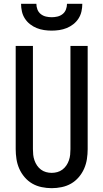

<svg xmlns="http://www.w3.org/2000/svg" viewBox="-20 -975 540 1003"><path d="M250 8Q224 8 197.5 2.5Q171 -3 148.5 -16Q126 -29 108.5 -49.5Q91 -70 80.5 -94Q70 -118 66 -144Q62 -170 62 -196V-735H152V-196Q152 -181 153.5 -166.5Q155 -152 160 -137.5Q165 -123 173.5 -110.5Q182 -98 194 -89Q206 -80 220.5 -76Q235 -72 250 -72Q265 -72 279.5 -76Q294 -80 306 -89Q318 -98 326.5 -110.5Q335 -123 340 -137.5Q345 -152 346.5 -166.5Q348 -181 348 -196V-735H438V-196Q438 -170 434 -144Q430 -118 419.5 -94Q409 -70 391.5 -49.5Q374 -29 351.5 -16Q329 -3 302.5 2.5Q276 8 250 8ZM250 -815Q230 -815 210 -818Q190 -821 171.5 -828.5Q153 -836 137 -848.5Q121 -861 110 -878Q99 -895 94.5 -915Q90 -935 90 -955H170Q170 -940 175.5 -925.5Q181 -911 193 -901.5Q205 -892 220 -888.5Q235 -885 250 -885Q265 -885 280 -888.5Q295 -892 307 -901.5Q319 -911 324.5 -925.5Q330 -940 330 -955H410Q410 -935 405.5 -915Q401 -895 390 -878Q379 -861 363 -848.5Q347 -836 328.5 -828.5Q310 -821 290 -818Q270 -815 250 -815Z"/></svg>

Font: Iosevka SS18 Medium
Style: Regular
Weight: 500
Monospace: yes
Designer: Belleve Invis
Foundry: Belleve Invis
Version: Version 25.1.1; ttfautohint (v1.8.4)